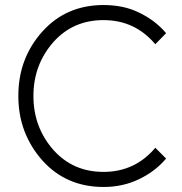

<svg xmlns="http://www.w3.org/2000/svg" viewBox="-20 -732 723 764"><path d="M392 -712Q244 -712 149 -607Q102 -555 77.5 -491Q53 -427 53 -350Q53 -274 77.5 -210Q102 -146 149 -93Q244 12 392 12Q468 12 531 -18Q563 -33 590.5 -53.5Q618 -74 641 -101L598 -144Q517 -48 392 -48Q270 -48 192 -136Q113 -226 113 -350Q113 -474 192 -564Q270 -652 392 -652Q517 -652 598 -556L641 -600Q618 -627 590.5 -647.5Q563 -668 531 -683Q500 -698 465 -705Q430 -712 392 -712Z"/></svg>

Font: Unageo Variable
Style: Regular
Weight: 300
Designer: Richard Sepsi
Foundry: Richard Sepsi
Version: Version 2.200